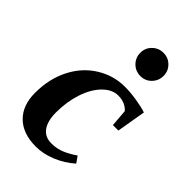

<svg xmlns="http://www.w3.org/2000/svg" viewBox="-216 -786 876 876"><g transform="rotate(45 222.0 -347.5)"><path d="M190.9 9.8Q106.9 9.8 60.8 -35.6Q14.6 -81.1 14.6 -161.1Q14.6 -251.5 50.5 -322.3Q86.4 -393.1 149.4 -432.1Q212.4 -471.2 285.6 -471.2Q320.8 -471.2 362.1 -464.6Q403.3 -458 429.2 -449.2L405.3 -308.6H370.1L363.3 -392.1Q336.9 -421.4 292 -421.4Q253.4 -421.4 219 -387Q184.6 -352.5 165 -293.7Q145.5 -234.9 145.5 -166Q145.5 -111.3 167 -81.1Q188.5 -50.8 230 -50.8Q266.6 -50.8 296.6 -64Q326.7 -77.1 354.5 -96.7L376 -65.9Q335.9 -30.3 286.9 -10.3Q237.8 9.8 190.9 9.8ZM225.1 -630.4Q225.1 -662.1 247.3 -683.6Q269.5 -705.1 300.3 -705.1Q331.5 -705.1 353.3 -683.3Q375 -661.6 375 -630.4Q375 -599.6 353.5 -577.4Q332 -555.2 300.3 -555.2Q269 -555.2 247.1 -576.9Q225.1 -598.6 225.1 -630.4Z"/></g></svg>

Font: Tinos
Style: Bold Italic
Weight: 700
Italic angle: -16.333°
Designer: Steve Matteson
Foundry: Monotype Imaging Inc.
Version: Version 1.23